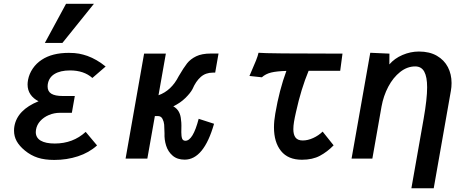

<svg xmlns="http://www.w3.org/2000/svg" viewBox="-20 -831 2440 1006"><path d="M110 -42.5Q81.5 -66 67.5 -91.2Q53.5 -116.5 53.5 -146.5Q53.5 -159.5 55.5 -170Q71 -255.5 182 -300.5Q155 -314 139.8 -336.2Q124.5 -358.5 124.5 -388.5Q124.5 -399 127 -413Q133 -444.5 151.8 -472Q170.5 -499.5 199 -518Q253.5 -554 340.5 -554Q372 -554 394.2 -549.8Q416.5 -545.5 438 -538Q487.5 -520 533.5 -482.5L464 -422.5Q419.5 -462 347 -462Q296 -462 265.5 -443.2Q235 -424.5 230 -387.5Q229.5 -384 229.5 -377.5Q229.5 -352 249 -340Q268.5 -328 308.5 -328H372L356.5 -240H294.5Q264 -240 236.5 -228.5Q209 -217 190.8 -196.8Q172.5 -176.5 168.5 -150.5Q167.5 -142.5 167.5 -139Q167.5 -109.5 193.2 -94.2Q219 -79 267 -79Q362.5 -79 429 -140L488.5 -69Q446.5 -31 388.2 -12Q330 7 264.5 7Q214 7 177.8 -4.8Q141.5 -16.5 110 -42.5ZM215 -606 326 -811H472L307 -606Z M842 -132.5Q841.5 -163 840.2 -178Q839 -193 831.5 -208Q824 -223 806.5 -223H791.5L752 0H638L735 -550H849L810.5 -332Q878 -356 916.5 -432Q942.5 -476.5 960.2 -499Q978 -521.5 1007.8 -536Q1037.5 -550.5 1085 -550.5H1125L1107.5 -450.5H1095.5Q1057.5 -450.5 1031.8 -427.8Q1006 -405 988.5 -364Q977 -342.5 950.5 -316.8Q924 -291 888 -274Q908 -262.5 917.5 -244.5Q927 -226.5 928.5 -202Q930.5 -190 930.5 -173.5L930 -138Q930 -116.5 934.2 -105Q938.5 -93.5 951.5 -93.5Q991 -93.5 1021 -208.5L1101.5 -182.5Q1048 5.5 947.5 5.5Q909 5.5 884.8 -15.2Q860.5 -36 850.5 -67.8Q840.5 -99.5 842 -132.5Z M1294.5 -450.5Q1311.5 -489 1321.5 -514.2Q1331.5 -539.5 1334.5 -554.5Q1373.5 -550 1774.5 -550L1762.5 -460H1597Q1557.5 -365 1531 -244.5Q1524 -214 1520.5 -192.8Q1517 -171.5 1517 -154Q1517 -125.5 1528.5 -110.2Q1540 -95 1566.5 -95Q1593 -95 1621.2 -108Q1649.5 -121 1670.5 -141.5L1728 -69.5Q1695 -35.5 1656.2 -14.8Q1617.5 6 1562 6Q1489.5 6 1452.5 -39.8Q1415.5 -85.5 1415.5 -164Q1415.5 -197 1422.5 -236.5Q1443.5 -359.5 1480.5 -459.5Q1429.5 -458 1400.8 -451Q1372 -444 1352 -426L1287 -433Z M2218 -373.5Q2218 -428 2203 -455.5Q2188 -483 2155.5 -483Q2113.5 -483 2076.8 -454Q2040 -425 2014.5 -376.8Q1989 -328.5 1979 -272.5L1931 0H1822L1849.5 -155.5L1870 -271.5L1920 -554.5L2020.5 -550L2020 -493.5Q2047 -525 2089 -543Q2131 -561 2175 -561Q2230.5 -561 2269 -538.8Q2307.5 -516.5 2326.8 -479.2Q2346 -442 2346 -396Q2346 -374.5 2342.5 -355.5L2252.5 155.5H2135.5L2200 -210.5Q2218 -313 2218 -373.5Z"/></svg>

Font: JuliaMono
Style: Bold Italic
Weight: 700
Italic angle: -9°
Monospace: yes
Designer: cormullion
Foundry: corm
Version: Version 0.057; ttfautohint (v1.8.4)